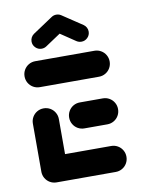

<svg xmlns="http://www.w3.org/2000/svg" viewBox="-80 -752 603 809"><g transform="rotate(-10 221.5 -348.0)"><path d="M40.7 -51.9V-261.1Q40.7 -276.3 48.1 -289.1Q55.6 -301.9 68.3 -309.3Q81.1 -316.7 96.3 -316.7Q111.5 -316.7 124.3 -309.3Q137 -301.9 144.4 -289.1Q151.9 -276.3 151.9 -261.1V-51.9ZM404.8 -55.6Q404.8 -40.4 397.4 -27.6Q390 -14.8 377.2 -7.4Q364.4 0 349.3 0H96.3Q81.1 0 68.3 -7.4Q55.6 -14.8 48.1 -27.6Q40.7 -40.4 40.7 -55.6Q40.7 -70.7 48.1 -83.5Q55.6 -96.3 68.3 -103.7Q81.1 -111.1 96.3 -111.1H349.3Q364.4 -111.1 377.2 -103.7Q390 -96.3 397.4 -83.5Q404.8 -70.7 404.8 -55.6ZM195.6 -259.3Q195.6 -274.4 203 -287.2Q210.4 -300 223.1 -307.4Q235.9 -314.8 251.1 -314.8H349.3Q364.4 -314.8 377.2 -307.4Q390 -300 397.4 -287.2Q404.8 -274.4 404.8 -259.3Q404.8 -244.1 397.4 -231.3Q390 -218.5 377.2 -211.1Q364.4 -203.7 349.3 -203.7H251.1Q235.9 -203.7 223.1 -211.1Q210.4 -218.5 203 -231.3Q195.6 -244.1 195.6 -259.3ZM40.7 -463Q40.7 -478.1 48.1 -490.9Q55.6 -503.7 68.3 -511.1Q81.1 -518.5 96.3 -518.5H349.3Q364.4 -518.5 377.2 -511.1Q390 -503.7 397.4 -490.9Q404.8 -478.1 404.8 -463Q404.8 -447.8 397.4 -435Q390 -422.2 377.2 -414.8Q364.4 -407.4 349.3 -407.4H96.3Q81.1 -407.4 68.3 -414.8Q55.6 -422.2 48.1 -435Q40.7 -447.8 40.7 -463ZM217.4 -696.3Q232.6 -696.3 243.5 -685.4Q254.4 -674.4 254.4 -659.3Q254.4 -650 250.2 -642Q245.9 -634.1 238.5 -628.9L153 -571.9Q143.7 -565.6 132.2 -565.6Q117 -565.6 106.1 -576.5Q95.2 -587.4 95.2 -602.6Q95.2 -611.9 99.4 -619.8Q103.7 -627.8 111.1 -633L196.7 -690Q205.9 -696.3 217.4 -696.3ZM237.4 -690.4 323.7 -633Q331.1 -627.8 335.4 -619.8Q339.6 -611.9 339.6 -602.6Q339.6 -587.4 328.7 -576.5Q317.8 -565.6 302.6 -565.6Q291.1 -565.6 281.5 -571.9L196.7 -628.9Z"/></g></svg>

Font: 26F Galaxy Sans Black
Style: Regular
Weight: 900
Designer: C₂₉H₂₅N₃O₅
Version: Version 1.100